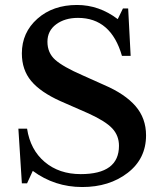

<svg xmlns="http://www.w3.org/2000/svg" viewBox="-20 -744 654 773"><path d="M68 -6 54 -226H89Q102 -141 160 -92Q218 -43 305 -43Q459 -43 459 -157Q459 -198 432 -227Q405 -256 337 -287L223 -337Q143 -373 105.5 -418Q68 -463 68 -529Q68 -613 130.5 -668.5Q193 -724 290 -724Q379 -724 454 -667L475 -710H496L506 -519H471Q427 -672 294 -672Q241 -672 206 -646Q171 -620 171 -576Q171 -531 202.5 -503Q234 -475 312 -441L399 -402Q483 -366 525.5 -317Q568 -268 568 -199Q568 -105 494 -48Q420 9 311 9Q200 9 112 -56L89 -6Z"/></svg>

Font: Kolar Light
Style: Regular
Weight: 300
Designer: Ramakrishna Saiteja (Kannada); Shiva Nallaperumal (Latin)
Foundry: Indian Type Foundry
Version: Version 1.001;PS 1.0;hotconv 1.0.88;makeotf.lib2.5.647800